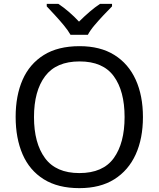

<svg xmlns="http://www.w3.org/2000/svg" viewBox="-20 -964 821 994"><path d="M720 -358Q720 -247 682.5 -164.5Q645 -82 572 -36Q499 10 391 10Q280 10 206.5 -36Q133 -82 97 -165Q61 -248 61 -359Q61 -469 97 -551Q133 -633 206.5 -679Q280 -725 392 -725Q499 -725 572 -679.5Q645 -634 682.5 -551.5Q720 -469 720 -358ZM156 -358Q156 -223 213 -145.5Q270 -68 391 -68Q513 -68 569 -145.5Q625 -223 625 -358Q625 -493 569 -569.5Q513 -646 392 -646Q271 -646 213.5 -569.5Q156 -493 156 -358ZM345 -784Q332 -807 310 -833.5Q288 -860 264 -886Q240 -912 222 -931V-944H282Q308 -927 336 -903Q364 -879 389 -852Q416 -879 444 -903Q472 -927 498 -944H560V-931Q541 -912 516.5 -886Q492 -860 469.5 -833.5Q447 -807 435 -784Z"/></svg>

Font: TSCustom
Style: Regular
Weight: 400
Designer: Monotype Design Team
Foundry: Monotype Imaging Inc.
Version: Version 2.004; ttfautohint (v1.8.3) -l 8 -r 50 -G 200 -x 14 